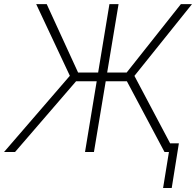

<svg xmlns="http://www.w3.org/2000/svg" viewBox="-42 -748 965 945"><path d="M541.5 -727.5 420.4 0H376.5L496.6 -727.5ZM-22 0 301.8 -375 136.2 -727.5H188L342.3 -391.1H581.5L848.1 -727.5H902.8L619.6 -374.5L817.9 0H767.6L582.5 -348.1H332.5L32.2 0ZM838.4 -42.5 803.2 177.2H760.7L796.4 -42.5Z"/></svg>

Font: Inter Tight ExtraLight
Style: Italic
Weight: 250
Italic angle: -9.39999°
Designer: Rasmus Andersson
Foundry: rsms
Version: Version 3.004